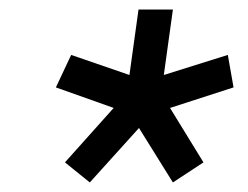

<svg xmlns="http://www.w3.org/2000/svg" viewBox="-20 -765 519 402"><path d="M271 -497 342 -383 406 -425 336 -539 469 -582 457 -650 323 -608 342 -745H270L251 -608L129 -650L97 -582L218 -539L116 -425L168 -383Z"/></svg>

Font: Plus Jakarta Sans
Style: Italic
Weight: 400
Italic angle: -8°
Designer: Gumpita Rahayu
Foundry: Tokotype
Version: Version 2.071;gftools[0.9.30]